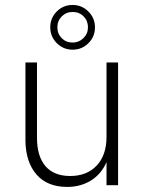

<svg xmlns="http://www.w3.org/2000/svg" viewBox="-20 -736 582 763"><path d="M179.7 -627.4Q179.7 -664.6 205.6 -690.4Q231.4 -716.3 268.6 -716.3Q305.2 -716.3 331.3 -690.2Q357.4 -664.1 357.4 -627.4Q357.4 -590.3 331.5 -564.5Q305.7 -538.6 268.6 -538.6Q231.4 -538.6 205.6 -564.7Q179.7 -590.8 179.7 -627.4ZM268.6 -566.9Q293.9 -566.9 311.8 -584.7Q329.6 -602.5 329.6 -627.9Q329.6 -653.3 312.3 -670.9Q294.9 -688.5 268.6 -688.5Q243.2 -688.5 225.6 -670.9Q208 -653.3 208 -627.9Q208 -601.6 225.3 -584.2Q242.7 -566.9 268.6 -566.9ZM247.6 6.8Q168 6.8 125.5 -42Q83 -90.8 81.1 -173.8V-487.8H127V-188.5Q127 -115.2 160.6 -75.9Q194.3 -36.6 258.8 -36.6Q325.2 -36.6 364.3 -78.1Q403.3 -119.6 403.3 -192.4V-487.8H449.2V0H403.3V-91.8Q382.8 -44.4 341.6 -18.8Q300.3 6.8 247.6 6.8Z"/></svg>

Font: HK Grotesk Light Legacy
Style: Regular
Weight: 300
Designer: Alfredo Marco Pradil
Foundry: Hanken Design Co.
Version: Version 2.022;PS 002.022;hotconv 1.0.88;makeotf.lib2.5.64775